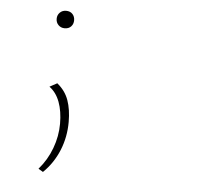

<svg xmlns="http://www.w3.org/2000/svg" viewBox="-43 -395 686 613"><g transform="rotate(5 300.0 -88.5)"><path d="M117 -320Q117 -332 125 -340Q133 -348 145 -348Q158 -348 165.5 -340Q173 -332 173 -320Q173 -308 165.5 -300Q158 -292 145 -292Q133 -292 125 -300Q117 -308 117 -320ZM101 162Q128 131 142.5 92Q157 53 157 13Q157 -27 146 -56.5Q135 -86 113 -102L137 -115Q163 -94 173.5 -64.5Q184 -35 184 5Q184 53 166.5 96Q149 139 116 171Z"/></g></svg>

Font: Ysabeau Infant Extralight
Style: Regular
Weight: 200
Designer: Christian Thalmann (Catharsis Fonts)
Version: Version 0.003